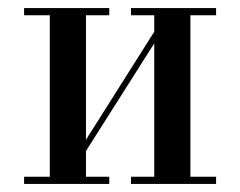

<svg xmlns="http://www.w3.org/2000/svg" viewBox="-20 -458 598 478"><path d="M40 -420V-438H252V-420H194V-110L364 -379V-420H306V-438H518V-420H454V-18H518V0H306V-18H364V-350L194 -82V-18H252V0H40V-18H104V-420Z"/></svg>

Font: EIisabethische
Style: Book
Weight: 400
Designer: Salychow
Version: Version 1.3